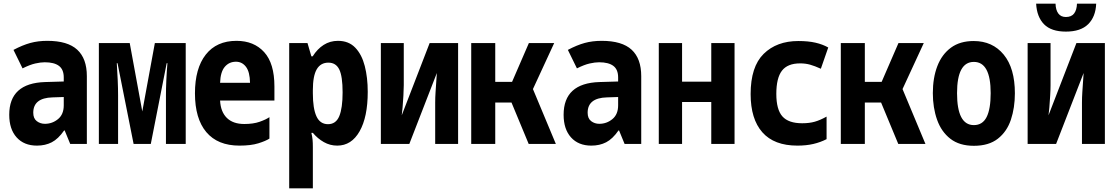

<svg xmlns="http://www.w3.org/2000/svg" viewBox="-20 -779 6040 1039"><path d="M180 9Q110 9 70 -35.5Q30 -80 30 -158Q30 -329 224 -335L325 -338V-360Q325 -403 299 -422.5Q273 -442 222 -442Q200 -442 171 -435.5Q142 -429 102 -409L53 -509Q102 -535 144 -546.5Q186 -558 236 -558Q346 -558 398 -510Q450 -462 450 -367V0H360L330 -73H327Q295 -27 260 -9Q225 9 180 9ZM223 -109Q263 -109 294 -134.5Q325 -160 325 -209V-254L264 -252Q160 -249 160 -169Q160 -138 179 -123.5Q198 -109 223 -109Z M515 0V-546H682L750 -176L818 -546H985V0H878V-262Q878 -298 880 -343Q882 -388 886 -437H882L796 0H703L616 -437H612Q615 -390 617 -345.5Q619 -301 619 -263V0Z M1276 9Q1158 9 1096.5 -64Q1035 -137 1035 -274Q1035 -409 1093.5 -483.5Q1152 -558 1260 -558Q1354 -558 1409.5 -497Q1465 -436 1465 -311V-235H1171Q1174 -174 1207.5 -141Q1241 -108 1302 -108Q1351 -108 1385 -120Q1419 -132 1438 -145V-29Q1418 -16 1378 -3.5Q1338 9 1276 9ZM1171 -331H1333Q1332 -390 1311 -417.5Q1290 -445 1257 -445Q1220 -445 1196.5 -417.5Q1173 -390 1171 -331Z M1545 240V-546H1644L1665 -474H1672Q1697 -514 1731.5 -536Q1766 -558 1809 -558Q1867 -558 1902.5 -521Q1938 -484 1954 -421.5Q1970 -359 1970 -282Q1970 -146 1926 -68.5Q1882 9 1805 9Q1766 9 1732.5 -10Q1699 -29 1673 -60H1665Q1670 -39 1671.5 -22.5Q1673 -6 1673 17V240ZM1755 -107Q1798 -107 1816 -150.5Q1834 -194 1834 -279Q1834 -366 1816 -403Q1798 -440 1757 -440Q1715 -440 1694 -404Q1673 -368 1673 -291V-274Q1673 -192 1692.5 -149.5Q1712 -107 1755 -107Z M2041 0V-546H2165V-318Q2165 -295 2163 -261Q2161 -227 2158.5 -197Q2156 -167 2154 -155L2305 -546H2459V0H2335V-224Q2335 -250 2337 -281Q2339 -312 2341 -340Q2343 -368 2344 -384L2195 0Z M2530 0V-546H2660V-336H2751L2842 -546H2979L2864 -297L2988 0H2841L2748 -224H2660V0Z M3180 9Q3110 9 3070 -35.5Q3030 -80 3030 -158Q3030 -329 3224 -335L3325 -338V-360Q3325 -403 3299 -422.5Q3273 -442 3222 -442Q3200 -442 3171 -435.5Q3142 -429 3102 -409L3053 -509Q3102 -535 3144 -546.5Q3186 -558 3236 -558Q3346 -558 3398 -510Q3450 -462 3450 -367V0H3360L3330 -73H3327Q3295 -27 3260 -9Q3225 9 3180 9ZM3223 -109Q3263 -109 3294 -134.5Q3325 -160 3325 -209V-254L3264 -252Q3160 -249 3160 -169Q3160 -138 3179 -123.5Q3198 -109 3223 -109Z M3545 0V-546H3671V-337H3829V-546H3955V0H3829V-227H3671V0Z M4295 9Q4169 9 4105.5 -63Q4042 -135 4042 -270Q4042 -418 4112.5 -487.5Q4183 -557 4300 -557Q4354 -557 4393 -548Q4432 -539 4462 -522L4422 -407Q4389 -422 4364 -429Q4339 -436 4310 -436Q4242 -436 4211.5 -396.5Q4181 -357 4181 -271Q4181 -186 4214 -149Q4247 -112 4321 -112Q4360 -112 4389.5 -120.5Q4419 -129 4453 -148V-26Q4420 -9 4381.5 0Q4343 9 4295 9Z M4530 0V-546H4660V-336H4751L4842 -546H4979L4864 -297L4988 0H4841L4748 -224H4660V0Z M5250 10Q5172 10 5123 -28Q5074 -66 5051 -131Q5028 -196 5028 -275Q5028 -358 5052.5 -421.5Q5077 -485 5126 -521Q5175 -557 5249 -557Q5351 -557 5411.5 -483.5Q5472 -410 5472 -274Q5472 -196 5450.5 -131.5Q5429 -67 5380 -28.5Q5331 10 5250 10ZM5250 -102Q5297 -102 5319 -145.5Q5341 -189 5341 -275Q5341 -444 5250 -444Q5159 -444 5159 -275Q5159 -102 5250 -102Z M5541 0V-546H5665V-318Q5665 -295 5663 -261Q5661 -227 5658.5 -197Q5656 -167 5654 -155L5805 -546H5959V0H5835V-224Q5835 -250 5837 -281Q5839 -312 5841 -340Q5843 -368 5844 -384L5695 0ZM5748 -608Q5669 -608 5630 -647.5Q5591 -687 5587 -759H5692Q5693 -725 5707 -706Q5721 -687 5748 -687Q5778 -687 5792.5 -706Q5807 -725 5808 -759H5912Q5909 -688 5868.5 -648Q5828 -608 5748 -608Z"/></svg>

Font: Noto Sans Mono ExtraCondensed
Style: Bold
Weight: 700
Width: 2
Designer: Monotype Design Team
Foundry: Monotype Imaging Inc.
Version: Version 2.014